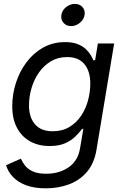

<svg xmlns="http://www.w3.org/2000/svg" viewBox="-20 -768 645 1002"><path d="M219.7 214.8Q157.2 214.8 114.5 198.2Q71.8 181.6 46.4 154.1Q21 126.5 11.7 94.2L88.9 60.1Q96.2 76.7 109.9 95Q123.5 113.3 149.9 126Q176.3 138.7 221.7 138.7Q289.1 138.7 338.1 105Q387.2 71.3 397.9 4.9L415 -96.2L408.2 -94.7Q394 -76.2 373 -55.4Q352.1 -34.7 319.6 -20.3Q287.1 -5.9 239.3 -5.9Q180.7 -5.9 137 -30.3Q93.3 -54.7 68.6 -101.1Q43.9 -147.5 43.9 -213.4Q43.9 -275.9 63 -335.2Q82 -394.5 117.9 -442.6Q153.8 -490.7 204.8 -519.5Q255.9 -548.3 319.8 -548.3Q357.9 -548.3 383.8 -538.3Q409.7 -528.3 426.3 -513.2Q442.9 -498 452.6 -481.7Q462.4 -465.3 467.8 -452.6L476.6 -454.6L490.7 -541H575.7L483.4 14.6Q471.2 85.9 433.1 129.9Q395 173.8 339.4 194.3Q283.7 214.8 219.7 214.8ZM254.9 -83Q304.7 -83 341.6 -105Q378.4 -127 402.8 -163.1Q427.2 -199.2 439.2 -243.4Q451.2 -287.6 451.2 -332.5Q451.2 -395.5 420.9 -432.9Q390.6 -470.2 330.1 -470.2Q282.7 -470.2 245.8 -448.2Q209 -426.3 183.3 -389.6Q157.7 -353 144.5 -308.1Q131.3 -263.2 131.3 -217.8Q131.3 -155.8 162.6 -119.4Q193.8 -83 254.9 -83ZM351.1 -631.8Q326.2 -631.8 311.3 -648.9Q296.4 -666 300.3 -689.9Q304.2 -714.4 325 -731Q345.7 -747.6 370.6 -747.6Q395.5 -747.6 410.4 -731Q425.3 -714.4 421.4 -689.9Q417.5 -666 396.7 -648.9Q376 -631.8 351.1 -631.8Z"/></svg>

Font: Inter 17pt
Style: Italic
Weight: 400
Italic angle: -9.3988°
Version: Version 4.001;git-66647c0bb